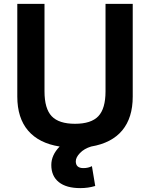

<svg xmlns="http://www.w3.org/2000/svg" viewBox="-20 -750 772 988"><path d="M244 99Q244 48 287 4Q180 -13 124.5 -78Q69 -143 69 -253V-730H209V-280Q209 -191 246 -152Q283 -113 366 -113Q449 -113 486 -152Q523 -191 523 -280V-730H663V-253Q663 -144 609 -79Q555 -14 449 4Q413 15 391.5 37.5Q370 60 370 80Q370 115 409 115Q434 115 453 105L470 207Q434 218 393 218Q321 218 282.5 187Q244 156 244 99Z"/></svg>

Font: Enso
Style: Bold
Weight: 700
Designer: Coji Morishita
Foundry: UNDERFOREST DESIGN
Version: Version 1.000